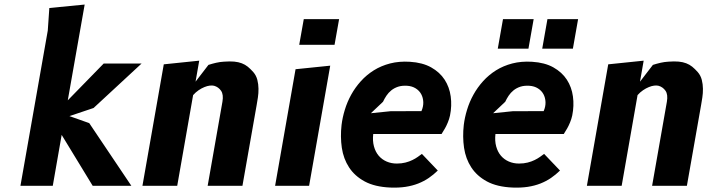

<svg xmlns="http://www.w3.org/2000/svg" viewBox="-20 -836 3190 864"><path d="M72 0 195 -698.5 202 -800 361 -815.5 285 -384.5 446.5 -550H617L401 -350L292.5 -313.5L381.5 -282L571 0H397L257.5 -229L217.5 0Z M876.5 -563 860 -468.5 918 -544Q935 -549.5 952.5 -553.5Q970 -557.5 987.5 -558.5Q1014.5 -560.5 1033.8 -558.8Q1053 -557 1068 -551.2Q1083 -545.5 1095 -535.8Q1107 -526 1119.5 -512Q1133 -496.5 1138 -476.8Q1143 -457 1143.2 -436.8Q1143.5 -416.5 1140.5 -397.2Q1137.5 -378 1135 -363.5L1071 0H914.5L981 -378.5Q986.5 -410.5 974.8 -427.5Q963 -444.5 943.5 -450Q935.5 -452 924.2 -450.8Q913 -449.5 900 -444.2Q887 -439 873.8 -430Q860.5 -421 849 -408L777.5 0H621L717 -546.5Z M1371 0H1218L1310 -524.5L1466 -540.5ZM1347 -750H1506L1485.5 -634.5H1326.5Z M1950 -68.5Q1931 -50 1909.5 -35.2Q1888 -20.5 1862 -10.2Q1836 0 1805 4.8Q1774 9.5 1736.5 8Q1666.5 5 1621.2 -19.5Q1576 -44 1550.8 -82.8Q1525.5 -121.5 1518.2 -171Q1511 -220.5 1517 -273.5Q1521 -307 1531.8 -342.2Q1542.5 -377.5 1560.5 -410Q1578.5 -442.5 1604 -470.8Q1629.5 -499 1662.2 -519.5Q1695 -540 1735.5 -550.5Q1776 -561 1824.5 -558Q1881.5 -554.5 1920.2 -532.8Q1959 -511 1980.8 -477.5Q2002.5 -444 2008.2 -402Q2014 -360 2005 -316Q2001.5 -300 1995.2 -285Q1989 -270 1982.5 -258.5Q1975 -245 1967 -233H1659.5Q1656 -202 1662.8 -177.2Q1669.5 -152.5 1684.2 -135.2Q1699 -118 1720 -109Q1741 -100 1765.5 -100Q1787 -100 1804.5 -104.5Q1822 -109 1835.8 -115.8Q1849.5 -122.5 1860 -130Q1870.5 -137.5 1878.5 -143.5ZM1876.5 -336Q1885.5 -356.5 1884.8 -376.5Q1884 -396.5 1875.5 -412.2Q1867 -428 1850.8 -438.2Q1834.5 -448.5 1812.5 -450Q1789 -451.5 1771.5 -445.8Q1754 -440 1741 -429.5Q1728 -419 1719 -405.5Q1710 -392 1703.5 -378L1649 -326.5L1737 -335.5Z M2500 -68.5Q2481 -50 2459.5 -35.2Q2438 -20.5 2412 -10.2Q2386 0 2355 4.8Q2324 9.5 2286.5 8Q2216.5 5 2171.2 -19.5Q2126 -44 2100.8 -82.8Q2075.5 -121.5 2068.2 -171Q2061 -220.5 2067 -273.5Q2071 -307 2081.8 -342.2Q2092.5 -377.5 2110.5 -410Q2128.5 -442.5 2154 -470.8Q2179.5 -499 2212.2 -519.5Q2245 -540 2285.5 -550.5Q2326 -561 2374.5 -558Q2431.5 -554.5 2470.2 -532.8Q2509 -511 2530.8 -477.5Q2552.5 -444 2558.2 -402Q2564 -360 2555 -316Q2551.5 -300 2545.2 -285Q2539 -270 2532.5 -258.5Q2525 -245 2517 -233H2209.5Q2206 -202 2212.8 -177.2Q2219.5 -152.5 2234.2 -135.2Q2249 -118 2270 -109Q2291 -100 2315.5 -100Q2337 -100 2354.5 -104.5Q2372 -109 2385.8 -115.8Q2399.5 -122.5 2410 -130Q2420.5 -137.5 2428.5 -143.5ZM2426.5 -336Q2435.5 -356.5 2434.8 -376.5Q2434 -396.5 2425.5 -412.2Q2417 -428 2400.8 -438.2Q2384.5 -448.5 2362.5 -450Q2339 -451.5 2321.5 -445.8Q2304 -440 2291 -429.5Q2278 -419 2269 -405.5Q2260 -392 2253.5 -378L2199 -326.5L2287 -335.5ZM2243.5 -750H2381.5L2358 -617H2220ZM2443.5 -750H2581.5L2558 -617H2420Z M2876.5 -563 2860 -468.5 2918 -544Q2935 -549.5 2952.5 -553.5Q2970 -557.5 2987.5 -558.5Q3014.5 -560.5 3033.8 -558.8Q3053 -557 3068 -551.2Q3083 -545.5 3095 -535.8Q3107 -526 3119.5 -512Q3133 -496.5 3138 -476.8Q3143 -457 3143.2 -436.8Q3143.5 -416.5 3140.5 -397.2Q3137.5 -378 3135 -363.5L3071 0H2914.5L2981 -378.5Q2986.5 -410.5 2974.8 -427.5Q2963 -444.5 2943.5 -450Q2935.5 -452 2924.2 -450.8Q2913 -449.5 2900 -444.2Q2887 -439 2873.8 -430Q2860.5 -421 2849 -408L2777.5 0H2621L2717 -546.5Z"/></svg>

Font: B612
Style: Bold Italic
Weight: 700
Italic angle: -10°
Designer: Nicolas Chauveau, Thomas Paillot, Jonathan Favre-Lamarine, Jean-Luc Vinot
Foundry: AIRBUS
Version: Version 1.008